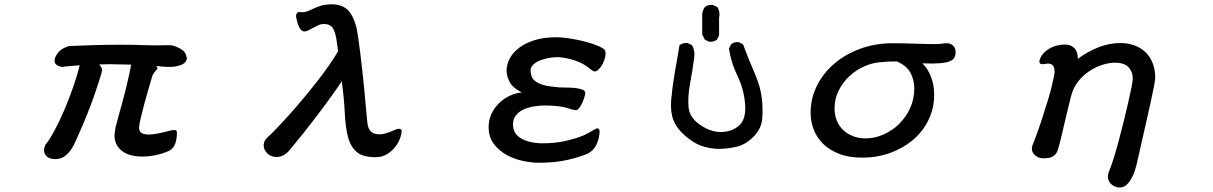

<svg xmlns="http://www.w3.org/2000/svg" viewBox="-20 -678 5540 877"><path d="M261.7 -372.1Q245.1 -376 238.3 -381.8Q231.4 -387.7 230 -393.6Q228.5 -399.4 230 -404.8Q231.4 -410.2 231.4 -414.1Q244.1 -443.4 266.6 -455.6Q289.1 -467.8 298.8 -467.8Q363.3 -470.7 416.5 -472.2Q469.7 -473.6 528.3 -473.6Q586.9 -473.6 624.5 -472.2Q662.1 -470.7 684.6 -470.7Q704.1 -470.7 723.6 -471.2Q743.2 -471.7 755.9 -471.7Q762.7 -471.7 772.9 -468.8Q783.2 -465.8 793.5 -460.9Q803.7 -456.1 812.5 -449.7Q821.3 -443.4 825.2 -436.5Q831.1 -427.7 833 -415Q835 -402.3 823.2 -391.1Q811.5 -379.9 781.7 -374.5Q752 -369.1 693.4 -377Q702.1 -367.2 698.7 -363.8Q695.3 -360.4 688.5 -351.6Q685.5 -348.6 683.1 -344.7Q680.7 -340.8 678.7 -336.9Q675.8 -333 674.8 -328.1Q668.9 -308.6 659.2 -274.9Q649.4 -241.2 639.6 -205.1Q629.9 -168.9 622.6 -138.2Q615.2 -107.4 615.2 -95.7Q615.2 -76.2 627.9 -69.8Q640.6 -63.5 659.2 -63.5Q676.8 -63.5 702.1 -68.4Q727.5 -73.2 762.7 -83Q772.5 -83 780.3 -84Q788.1 -85 788.1 -69.3Q788.1 -44.9 780.8 -22.9Q773.4 -1 752.9 10.7Q724.6 23.4 692.4 30.3Q660.2 37.1 631.8 37.1Q568.4 37.1 535.6 10.3Q502.9 -16.6 502.9 -59.6Q503.9 -68.4 504.9 -77.1Q505.9 -85.9 507.8 -96.7Q510.7 -108.4 518.6 -137.2Q526.4 -166 537.1 -204.6Q547.9 -243.2 559.1 -289.6Q570.3 -335.9 579.1 -382.8Q570.3 -382.8 557.1 -383.3Q543.9 -383.8 529.8 -383.8Q515.6 -383.8 502.9 -384.3Q490.2 -384.8 483.4 -384.8Q466.8 -384.8 455.6 -384.3Q444.3 -383.8 433.6 -383.8Q441.4 -373 443.8 -368.2Q446.3 -363.3 446.3 -358.4Q446.3 -351.6 437 -321.8Q427.7 -292 413.1 -249.5Q398.4 -207 378.9 -157.7Q359.4 -108.4 338.9 -63.5Q332 -48.8 323.7 -29.3Q315.4 -9.8 303.2 7.3Q291 24.4 273.9 36.6Q256.8 48.8 233.4 48.8Q202.1 48.8 188.5 30.8Q174.8 12.7 186.5 -15.6Q204.1 -36.1 227.5 -79.1Q251 -122.1 273.4 -174.8Q295.9 -227.5 314.9 -282.2Q334 -336.9 343.8 -379.9Q313.5 -377.9 295.9 -376Q278.3 -374 261.7 -372.1Z M1337.9 -578.1Q1335.9 -585 1334 -592.8Q1332 -600.6 1332.5 -606.9Q1333 -613.3 1336.4 -618.2Q1339.8 -623 1349.6 -623Q1351.6 -623 1353 -622.6Q1354.5 -622.1 1358.4 -622.1Q1374 -622.1 1386.7 -627.4Q1399.4 -632.8 1413.1 -639.2Q1426.8 -645.5 1444.3 -651.4Q1461.9 -657.2 1486.3 -658.2Q1537.1 -660.2 1565.4 -635.3Q1593.8 -610.4 1609.4 -546.9Q1612.3 -531.2 1616.7 -502.4Q1621.1 -473.6 1625.5 -436Q1629.9 -398.4 1634.8 -356.4Q1639.6 -314.5 1643.6 -272.5Q1647.5 -230.5 1650.9 -191.9Q1654.3 -153.3 1657.2 -125Q1658.2 -113.3 1660.6 -102.5Q1663.1 -91.8 1668.9 -83.5Q1674.8 -75.2 1685.5 -69.8Q1696.3 -64.5 1713.9 -64.5Q1726.6 -64.5 1740.2 -68.4Q1753.9 -72.3 1765.6 -77.1Q1777.3 -82 1786.6 -85.9Q1795.9 -89.8 1800.8 -89.8Q1814.5 -89.8 1814.5 -80.1Q1814.5 -65.4 1806.6 -44.4Q1798.8 -23.4 1783.7 -4.9Q1768.6 13.7 1746.6 26.9Q1724.6 40 1696.3 40Q1635.7 40 1607.9 15.1Q1580.1 -9.8 1568.8 -55.2Q1557.6 -100.6 1554.7 -164.6Q1551.8 -228.5 1541 -306.6Q1519.5 -274.4 1491.2 -234.9Q1462.9 -195.3 1431.6 -154.3Q1400.4 -113.3 1368.7 -73.2Q1336.9 -33.2 1307.6 2Q1292 21.5 1276.4 30.3Q1260.7 39.1 1244.1 39.1Q1224.6 39.1 1210.4 29.8Q1196.3 20.5 1189.5 6.8Q1182.6 -6.8 1185.1 -22Q1187.5 -37.1 1201.2 -49.8Q1221.7 -68.4 1249.5 -97.7Q1277.3 -127 1308.1 -161.6Q1338.9 -196.3 1370.6 -234.4Q1402.3 -272.5 1431.6 -310.1Q1460.9 -347.7 1484.9 -382.3Q1508.8 -417 1524.4 -444.3L1515.6 -505.9Q1512.7 -519.5 1508.8 -531.2Q1504.9 -543 1499 -551.3Q1493.2 -559.6 1483.4 -564Q1473.6 -568.4 1458 -568.4Q1446.3 -568.4 1434.6 -563Q1422.9 -557.6 1411.1 -551.3Q1399.4 -544.9 1389.2 -539.6Q1378.9 -534.2 1370.1 -534.2Q1361.3 -534.2 1352.5 -544.9Q1343.8 -555.7 1337.9 -578.1Z M2744.1 -447.3Q2748 -433.6 2744.1 -417Q2740.2 -400.4 2732.4 -385.7Q2724.6 -371.1 2714.8 -361.3Q2705.1 -351.6 2696.3 -351.6Q2691.4 -351.6 2684.6 -356.4Q2677.7 -361.3 2668 -369.1Q2657.2 -377.9 2642.1 -386.2Q2627 -394.5 2608.4 -400.9Q2589.8 -407.2 2569.3 -411.6Q2548.8 -416 2529.3 -417Q2507.8 -417 2485.8 -413.1Q2463.9 -409.2 2446.3 -401.9Q2428.7 -394.5 2416.5 -383.3Q2404.3 -372.1 2403.3 -357.4Q2403.3 -342.8 2408.2 -329.6Q2413.1 -316.4 2425.8 -306.6Q2438.5 -296.9 2461.4 -290Q2484.4 -283.2 2519.5 -280.3Q2531.2 -278.3 2553.2 -278.3Q2575.2 -278.3 2597.7 -276.9Q2620.1 -275.4 2636.7 -270Q2653.3 -264.6 2653.3 -252.9Q2653.3 -247.1 2649.4 -234.4Q2645.5 -221.7 2639.6 -208.5Q2633.8 -195.3 2626 -185.1Q2618.2 -174.8 2610.4 -174.8Q2607.4 -174.8 2600.1 -176.3Q2592.8 -177.7 2589.8 -178.7Q2563.5 -188.5 2532.7 -192.4Q2502 -196.3 2472.7 -196.3Q2442.4 -196.3 2415.5 -191.4Q2388.7 -186.5 2368.2 -176.3Q2347.7 -166 2335.4 -149.4Q2323.2 -132.8 2323.2 -110.4Q2323.2 -66.4 2361.8 -44.9Q2400.4 -23.4 2459 -23.4Q2514.6 -23.4 2563 -34.2Q2611.3 -44.9 2647.5 -60.5Q2656.2 -64.5 2666 -69.8Q2675.8 -75.2 2684.1 -80.1Q2692.4 -85 2699.2 -88.4Q2706.1 -91.8 2709 -91.8Q2712.9 -91.8 2715.8 -87.9Q2718.8 -84 2718.8 -80.1Q2718.8 -48.8 2705.1 -19Q2691.4 10.7 2663.1 24.4Q2628.9 39.1 2572.8 52.2Q2516.6 65.4 2441.4 65.4Q2409.2 65.4 2369.1 57.1Q2329.1 48.8 2294.4 29.8Q2259.8 10.7 2235.8 -20.5Q2211.9 -51.8 2211.9 -97.7Q2211.9 -129.9 2224.6 -157.2Q2237.3 -184.6 2258.3 -205.6Q2279.3 -226.6 2306.6 -239.7Q2334 -252.9 2363.3 -255.9Q2322.3 -276.4 2308.1 -303.2Q2293.9 -330.1 2293.9 -355.5Q2293.9 -382.8 2308.1 -410.2Q2322.3 -437.5 2351.1 -459.5Q2379.9 -481.4 2421.9 -494.6Q2463.9 -507.8 2519.5 -507.8Q2550.8 -507.8 2588.4 -501.5Q2626 -495.1 2658.7 -486.3Q2691.4 -477.5 2715.3 -466.8Q2739.3 -456.1 2744.1 -447.3Z M3256.8 2Q3216.8 0 3181.6 -12.7Q3146.5 -25.4 3108.4 -58.6Q3070.3 -91.8 3055.7 -130.4Q3041 -168.9 3045.9 -223.6Q3050.8 -278.3 3061.5 -342.8Q3072.3 -407.2 3084 -471.7Q3099.6 -483.4 3121.1 -481.4L3140.6 -471.7Q3156.2 -446.3 3150.4 -411.1Q3142.6 -352.5 3131.8 -294.9Q3121.1 -237.3 3125 -189Q3128.9 -140.6 3179.7 -106.4Q3230.5 -72.3 3279.8 -75.2Q3329.1 -78.1 3358.9 -107.4Q3388.7 -136.7 3383.3 -203.6Q3377.9 -270.5 3348.6 -331.1Q3319.3 -391.6 3309.6 -456.1L3319.3 -475.6Q3333 -487.3 3354.5 -485.4L3374 -475.6Q3397.5 -411.1 3425.8 -346.7Q3454.1 -282.2 3460 -227.5Q3465.8 -172.9 3460.9 -130.4Q3456.1 -87.9 3420.9 -52.7Q3385.7 -17.6 3344.7 -7.8Q3303.7 2 3256.8 2ZM3218.8 -487.3 3199.2 -497.1 3187.5 -520.5V-598.6Q3185.5 -626 3199.2 -645.5Q3214.8 -658.2 3236.3 -655.3L3256.8 -645.5Q3270.5 -626 3264.6 -594.7V-516.6L3254.9 -497.1Q3240.2 -485.4 3218.8 -487.3Z M4193.4 -388.7Q4218.8 -363.3 4232.9 -325.7Q4247.1 -288.1 4247.1 -247.1Q4247.1 -183.6 4221.2 -130.4Q4195.3 -77.1 4150.4 -39.1Q4105.5 -1 4045.9 20.5Q3986.3 42 3918 42Q3856.4 42 3812 24.4Q3767.6 6.8 3738.8 -22Q3710 -50.8 3696.3 -87.4Q3682.6 -124 3682.6 -162.1Q3682.6 -227.5 3710.9 -285.2Q3739.3 -342.8 3789.6 -386.2Q3839.8 -429.7 3908.7 -455.1Q3977.5 -480.5 4057.6 -480.5Q4081.1 -480.5 4107.9 -480Q4134.8 -479.5 4160.6 -478.5Q4186.5 -477.5 4210.4 -477.1Q4234.4 -476.6 4252.9 -476.6Q4269.5 -476.6 4281.7 -478.5Q4293.9 -480.5 4311.5 -480.5Q4313.5 -480.5 4318.8 -478.5Q4324.2 -476.6 4330.1 -472.2Q4335.9 -467.8 4340.3 -460.4Q4344.7 -453.1 4344.7 -443.4Q4345.7 -427.7 4340.3 -416.5Q4335 -405.3 4318.8 -398.4Q4302.7 -391.6 4272.5 -389.2Q4242.2 -386.7 4193.4 -388.7ZM4076.2 -397.5Q4038.1 -397.5 4008.8 -394.5Q3968.8 -392.6 3930.2 -376Q3891.6 -359.4 3860.8 -331.1Q3830.1 -302.7 3811 -264.6Q3792 -226.6 3792 -182.6Q3792 -151.4 3802.7 -126Q3813.5 -100.6 3832.5 -83Q3851.6 -65.4 3877.4 -55.7Q3903.3 -45.9 3932.6 -45.9Q3975.6 -45.9 4015.6 -63.5Q4055.7 -81.1 4086.9 -111.8Q4118.2 -142.6 4137.2 -184.1Q4156.2 -225.6 4156.2 -274.4Q4156.2 -311.5 4139.2 -344.7Q4122.1 -377.9 4076.2 -397.5Z M5072.3 -391.6Q5045.9 -391.6 5015.1 -381.8Q4984.4 -372.1 4955.6 -353Q4926.8 -334 4904.3 -305.2Q4881.8 -276.4 4872.1 -238.3Q4864.3 -207 4856 -172.9Q4847.7 -138.7 4840.3 -106.9Q4833 -75.2 4826.7 -48.8Q4820.3 -22.5 4816.4 -8.8Q4813.5 -1 4811 8.3Q4808.6 17.6 4801.8 25.9Q4794.9 34.2 4782.7 39.6Q4770.5 44.9 4748 44.9Q4730.5 44.9 4718.8 38.6Q4707 32.2 4700.7 23.4Q4694.3 14.6 4693.4 4.4Q4692.4 -5.9 4696.3 -14.6Q4701.2 -26.4 4713.9 -60.5Q4726.6 -94.7 4740.2 -137.2Q4753.9 -179.7 4767.1 -222.2Q4780.3 -264.6 4786.1 -293Q4789.1 -306.6 4793 -323.2Q4796.9 -339.8 4796.9 -354Q4796.9 -368.2 4790 -377.9Q4783.2 -387.7 4764.6 -387.7Q4759.8 -387.7 4753.9 -386.2Q4748 -384.8 4742.2 -384.8Q4736.3 -384.8 4731.9 -387.2Q4727.5 -389.6 4727.5 -397.5Q4731.4 -418 4744.1 -432.1Q4756.8 -446.3 4773.4 -456.1Q4790 -465.8 4808.6 -470.2Q4827.1 -474.6 4843.8 -474.6Q4871.1 -474.6 4887.2 -458.5Q4903.3 -442.4 4903.3 -409.2Q4949.2 -443.4 4998.5 -462.4Q5047.9 -481.4 5097.7 -481.4Q5130.9 -481.4 5160.2 -471.2Q5189.5 -460.9 5210.9 -440.9Q5232.4 -420.9 5244.6 -390.6Q5256.8 -360.4 5256.8 -321.3Q5254.9 -295.9 5232.9 -196.8Q5210.9 -97.7 5171.9 72.3Q5164.1 104.5 5154.3 125Q5144.5 145.5 5134.3 157.7Q5124 169.9 5113.8 174.3Q5103.5 178.7 5093.8 178.7Q5086.9 178.7 5075.2 174.8Q5063.5 170.9 5054.2 161.6Q5044.9 152.3 5041.5 137.7Q5038.1 123 5046.9 101.6Q5054.7 84 5065.9 48.3Q5077.1 12.7 5088.9 -30.8Q5100.6 -74.2 5112.3 -121.6Q5124 -168.9 5133.3 -209.5Q5142.6 -250 5148.4 -279.8Q5154.3 -309.6 5154.3 -318.4Q5154.3 -349.6 5135.3 -370.6Q5116.2 -391.6 5072.3 -391.6Z"/></svg>

Font: JasonHandwriting1
Style: Regular
Weight: 400
Version: Version 1.48.20